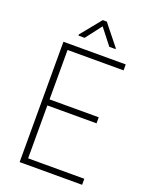

<svg xmlns="http://www.w3.org/2000/svg" viewBox="-164 -982 828 1066"><g transform="rotate(20 250.0 -449.0)"><path d="M458 -35.6V0H111.3V-35.6ZM126 -710.9V0H88.9V-710.9ZM416.5 -383.8V-348.1H111.3V-383.8ZM457 -710.9V-675.8H111.3V-710.9ZM276.9 -898.4 374.5 -776.4V-771.5H337.9L264.2 -865.7L191.9 -771.5H155.8V-778.8L252.9 -898.4Z"/></g></svg>

Font: Roboto Condensed ExtraLight
Style: Regular
Weight: 250
Designer: Christian Robertson
Foundry: Google
Version: Version 3.008; 2023